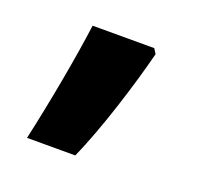

<svg xmlns="http://www.w3.org/2000/svg" viewBox="-63 -202 419 404"><g transform="rotate(20 146.5 0.5)"><path d="M227 -123 220 -134H82C72 -58 52 50 33 135H141C174 62 209 -52 227 -123Z"/></g></svg>

Font: Noto Sans Myanmar UI
Style: Bold
Weight: 700
Designer: Monotype Design Team
Foundry: Monotype Imaging Inc.
Version: Version 2.103